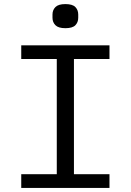

<svg xmlns="http://www.w3.org/2000/svg" viewBox="-20 -920 640 940"><path d="M84 0V-67H258V-631H84V-698H516V-631H342V-67H516V0ZM300 -782Q266 -782 251.5 -796.5Q237 -811 237 -833V-849Q237 -871 251.5 -885.5Q266 -900 300 -900Q335 -900 349 -885.5Q363 -871 363 -849V-833Q363 -811 349 -796.5Q335 -782 300 -782Z"/></svg>

Font: Lilex Nerd Font
Style: Regular
Weight: 400
Designer: Mike Abbink, Paul van der Laan, Pieter van Rosmalen, Mikhael Khrustik
Foundry: Mikhael Khrustik
Version: Version 2.400; ttfautohint (v1.8.4.7-5d5b);Nerd Fonts 3.3.0